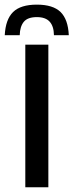

<svg xmlns="http://www.w3.org/2000/svg" viewBox="-53 -788 310 808"><path d="M102 -768.5Q170 -768.5 201.8 -737.5Q233.5 -706.5 236.5 -640H174Q173.5 -677.5 156 -696.8Q138.5 -716 102 -716Q63.5 -716 47.2 -696.2Q31 -676.5 30 -640H-33Q-29.5 -706.5 2.2 -737.5Q34 -768.5 102 -768.5ZM53.5 0V-600H150.5V0Z"/></svg>

Font: Big Shoulders Stencil Text Thin SemiBold
Style: Regular
Weight: 600
Version: Version 2.001